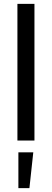

<svg xmlns="http://www.w3.org/2000/svg" viewBox="-20 -726 268 992"><path d="M70 -706H158V0H70ZM75 61H152L132 246H75Z"/></svg>

Font: Lineal
Style: Regular
Weight: 400
Designer: Created by Frank Adebiaye with contributions from Anton Moglia & Ariel Martín Pérez
Created by Frank ADEBIAYE with FontF
Foundry: Velvetyne Type Foundry
Version: Version 2.000